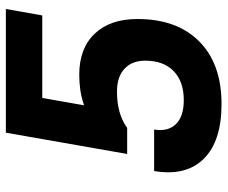

<svg xmlns="http://www.w3.org/2000/svg" viewBox="-78 -654 743 626"><g transform="rotate(-90 293.0 -341.5)"><path d="M266.6 9.8Q145 9.8 87.6 -48.3Q30.3 -106.4 47.9 -210H183.1Q175.8 -164.6 200.9 -138.9Q226.1 -113.3 278.8 -113.3Q339.8 -113.3 373.8 -146.5Q407.7 -179.7 407.7 -238.8Q407.7 -282.2 381.3 -306.6Q355 -331.1 307.1 -331.1Q233.9 -331.1 188.5 -297.9H103.5L172.9 -693.4H576.2L555.2 -574.7H286.1L262.2 -438.5Q288.6 -447.3 312.5 -450.7Q336.4 -454.1 361.8 -454.1Q447.8 -454.1 495.6 -403.8Q543.5 -353.5 543.5 -264.6Q543.5 -135.3 470.2 -62.7Q397 9.8 266.6 9.8Z"/></g></svg>

Font: Cascadia Code PL
Style: Bold Italic
Weight: 700
Italic angle: -10°
Monospace: yes
Designer: Aaron Bell
Foundry: Saja Typeworks
Version: Version 2404.023; ttfautohint (v1.8.4)